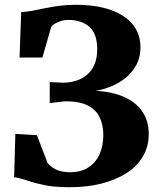

<svg xmlns="http://www.w3.org/2000/svg" viewBox="-20 -771 662 801"><path d="M271.5 10Q205.5 10 163.5 1Q121.5 -8 93 -18Q64.5 -28 39 -31.5L44 -212.5L134 -207L178.5 -91Q191 -76.5 205.8 -68Q220.5 -59.5 237.5 -56Q254.5 -52.5 272 -52.5Q318.5 -52.5 349.2 -72.8Q380 -93 395.5 -128Q411 -163 411 -207.5Q411 -250.5 395.5 -282.2Q380 -314 345.5 -331.2Q311 -348.5 253.5 -348.5L187.5 -341V-428.5L243.5 -426Q270 -426 295.5 -433.5Q321 -441 341.2 -457.5Q361.5 -474 373.5 -500.5Q385.5 -527 385.5 -565.5Q385.5 -630.5 352.8 -659.2Q320 -688 264.5 -688Q243 -688 221.5 -678.5Q200 -669 193.5 -658.5L157 -531H61.5L68.5 -720.5Q90.5 -721.5 115.2 -726.2Q140 -731 168.2 -736.8Q196.5 -742.5 228.2 -746.8Q260 -751 296 -751Q380.5 -751 441 -729.8Q501.5 -708.5 533.8 -669Q566 -629.5 566 -573.5Q566 -532 549.2 -500.8Q532.5 -469.5 505 -447Q477.5 -424.5 444.5 -411Q411.5 -397.5 379.5 -392Q449 -388.5 498.5 -366.2Q548 -344 574.2 -304.8Q600.5 -265.5 600.5 -211.5Q600.5 -159.5 576 -118Q551.5 -76.5 507 -48.2Q462.5 -20 402.8 -5Q343 10 271.5 10Z"/></svg>

Font: Merriweather 28pt Black
Style: Regular
Weight: 900
Version: Version 2.100